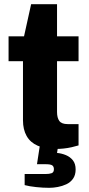

<svg xmlns="http://www.w3.org/2000/svg" viewBox="-20 -701 425 919"><path d="M247 12Q196 12 160.5 -3.5Q125 -19 107.5 -50Q90 -81 90 -125V-408H21V-527H95L129 -681H253V-527H356V-408H253V-165Q253 -137 264 -122Q275 -107 304 -107H356V-5Q343 -1 323.5 3.5Q304 8 284 10Q264 12 247 12ZM216 198Q186 198 153 194.5Q120 191 98 185V132H197Q216 132 227 128Q238 124 238 109Q238 96 230 90.5Q222 85 199 85H157L174 -26H262L253 31Q275 33 295.5 41.5Q316 50 329 66.5Q342 83 342 110Q342 137 329.5 154.5Q317 172 297.5 181Q278 190 256.5 194Q235 198 216 198Z"/></svg>

Font: Archivo SemiBold ExtraBold
Style: Regular
Weight: 800
Version: Version 2.001